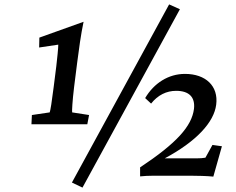

<svg xmlns="http://www.w3.org/2000/svg" viewBox="-20 -799 1071 873"><path d="M317 -404 331 -515C338 -570 348 -644 360 -700L159 -628L158 -583L245 -596C245 -579 240 -533 236 -498L224 -403C216 -338 209 -295 206 -288L125 -276L123 -234H377L385 -276L308 -288C307 -295 309 -338 317 -404ZM307 31 355 54 798 -757 749 -779ZM617 3C635 1 657 0 676 0H849C875 0 922 1 950 4L989 -134L946 -140L914 -82C901 -80 891 -79 874 -79H729C873 -156 953 -243 963 -323C974 -408 915 -463 821 -463C746 -463 680 -421 640 -353L667 -328C698 -367 737 -386 781 -386C840 -386 868 -357 862 -304C852 -225 783 -148 617 -38Z"/></svg>

Font: TPK Tissa Web Medium
Style: Italic
Weight: 500
Italic angle: -7°
Designer: Jacques Le Bailly, Suppakit Chalermlarp | Katatrad Co.,Ltd.
Foundry: Jacques Le Bailly, Cadson Demak Co.,Ltd.
Version: Version 5.000;Glyphs 3.1.2 (3151)